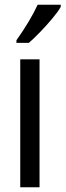

<svg xmlns="http://www.w3.org/2000/svg" viewBox="-20 -786 275 806"><path d="M146 0H65V-537H146ZM235 -757Q223 -736 199 -707.5Q175 -679 148.5 -651.5Q122 -624 101 -606H49V-617Q107 -699 138 -766H235Z"/></svg>

Font: Noto Sans Lao UI ExtCond
Style: Regular
Weight: 400
Width: 2
Designer: Monotype Design Team
Foundry: Monotype Imaging Inc.
Version: Version 2.000; ttfautohint (v1.8.4.7-5d5b)